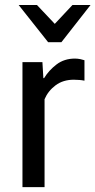

<svg xmlns="http://www.w3.org/2000/svg" viewBox="-20 -769 392 789"><path d="M72.3 0H163.1V-361.3Q177.7 -395.5 208.5 -418.5Q239.3 -441.4 283.2 -441.4Q295.9 -441.4 306.6 -440.4Q317.4 -439.5 327.1 -437.5V-521.5Q322.3 -523.4 310.5 -525.9Q298.8 -528.3 288.1 -528.3Q244.1 -528.3 212.4 -504.2Q180.7 -480 161.1 -447.8H158.2L154.3 -513.7H72.3ZM177.7 -595.7H232.4L352.1 -748.5H277.8L205.1 -670.9L131.8 -748.5H56.6Z"/></svg>

Font: Roboto Flex
Style: Regular
Weight: 400
Designer: Berlow after Robertson
Foundry: Google
Version: Version 3.200;gftools[0.9.32]